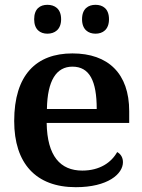

<svg xmlns="http://www.w3.org/2000/svg" viewBox="-20 -768 591 798"><path d="M377 -628C407 -628 433 -645 433 -688C433 -732 407 -748 377 -748C347 -748 321 -732 321 -688C321 -645 347 -628 377 -628ZM177 -628C207 -628 234 -645 234 -688C234 -732 207 -748 177 -748C147 -748 122 -732 122 -688C122 -645 147 -628 177 -628ZM295 10C428 10 491 -45 491 -94C491 -113 482 -128 467 -136C443 -93 395 -59 322 -59C231 -59 176 -119 174 -257H517V-306C517 -462 430 -546 281 -546C131 -546 39 -457 39 -265C39 -89 129 10 295 10ZM382 -315H175C177 -433 214 -491 281 -491C352 -491 382 -432 382 -315Z"/></svg>

Font: Noto Serif SemiBold
Style: Regular
Weight: 600
Designer: Monotype Design Team
Foundry: Monotype Imaging Inc.
Version: Version 2.013